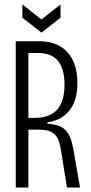

<svg xmlns="http://www.w3.org/2000/svg" viewBox="-20 -846 410 866"><path d="M51 0V-660H156Q189 -660 216.5 -652Q244 -644 265 -628Q286 -612 300.5 -589Q315 -566 322 -536.5Q329 -507 329 -471Q329 -439 322.5 -410Q316 -381 300 -357Q284 -333 258.5 -316.5Q233 -300 194 -295V-288Q228 -286 251 -276Q274 -266 288.5 -242Q303 -218 311 -172L341 0H282L256 -163Q252 -190 244 -212.5Q236 -235 216.5 -248Q197 -261 158 -261H108V0ZM108 -314H133Q204 -314 237.5 -351Q271 -388 271 -465Q271 -536 241.5 -571.5Q212 -607 152 -607H108ZM81 -826 167 -758 253 -826V-766L167 -699L81 -766Z"/></svg>

Font: Bricolage Grotesque 72pt Condensed ExtraLight
Style: Regular
Weight: 250
Width: 3
Designer: Mathieu Triay
Foundry: Atelier Triay
Version: Version 1.001;gftools[0.9.33.dev8+g029e19f]